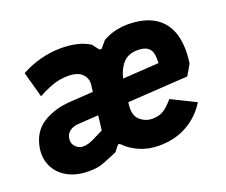

<svg xmlns="http://www.w3.org/2000/svg" viewBox="-93 -663 957 814"><g transform="rotate(-20 385.5 -256.5)"><path d="M181 9Q127 9 88 -12Q49 -33 30.5 -69.5Q12 -106 18 -151Q29 -223 82 -257Q135 -291 210 -295L615 -321Q615 -330 615 -343.5Q615 -357 610.5 -371Q606 -385 591.5 -394Q577 -403 549 -403Q503 -403 478.5 -370.5Q454 -338 448 -289Q445 -267 442.5 -246Q440 -225 437 -203Q430 -152 454.5 -130Q479 -108 510 -108Q540 -108 560 -120Q580 -132 606 -162L715 -108Q681 -53 626 -22Q571 9 499 9Q450 9 411 -8.5Q372 -26 349 -50Q344 -55 340 -56Q336 -57 330 -49L314 -28Q276 -12 255.5 -4Q235 4 220 6.5Q205 9 181 9ZM194 -98Q209 -98 223.5 -103Q238 -108 254 -116.5Q270 -125 291 -135L315 -330Q319 -360 299 -380.5Q279 -401 235 -401Q198 -401 164.5 -389Q131 -377 99 -359L67 -475Q109 -498 155 -510Q201 -522 248 -522Q326 -522 376 -491L395 -466Q405 -453 414 -466L435 -491Q468 -509 496.5 -514.5Q525 -520 544 -520Q623 -520 669.5 -490Q716 -460 732.5 -405Q749 -350 738 -274L710 -226L213 -195Q183 -194 167.5 -181Q152 -168 150 -151Q146 -128 160.5 -113Q175 -98 194 -98Z"/></g></svg>

Font: Finlandica
Style: Italic
Weight: 400
Italic angle: -8°
Designer: Niklas Ekholm, Juho Hiilivirta, Jaakko Suomalainen
Foundry: Helsinki Type Studio
Version: Version 1.064